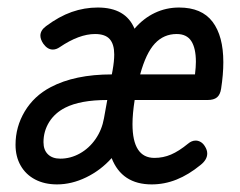

<svg xmlns="http://www.w3.org/2000/svg" viewBox="-20 -482 640 513"><path d="M576.7 -315.9Q576.7 -283.2 570.8 -245.1Q568.4 -229 559.8 -221.9Q551.3 -214.8 534.7 -214.8H339.8Q334 -177.7 334 -150.4Q334 -60.1 392.6 -60.1Q416 -60.1 437 -69.1Q458 -78.1 482.4 -98.1Q492.2 -106.4 502.9 -106.4Q509.8 -106.4 516.4 -102.5Q522.9 -98.6 527.3 -91.3Q533.7 -81.5 533.7 -71.8Q533.7 -55.2 515.6 -41Q483.9 -15.1 451.7 -2.2Q419.4 10.7 385.3 10.7Q305.7 10.7 278.3 -59.6Q249 -26.9 210.2 -8.1Q171.4 10.7 132.3 10.7Q99.1 10.7 74 -2.4Q48.8 -15.6 35.2 -39.6Q21.5 -63.5 21.5 -95.2Q21.5 -143.1 46.1 -184.3Q70.8 -225.6 115.2 -249Q179.7 -283.2 278.8 -283.2L280.8 -293.9Q285.2 -318.4 285.2 -336.4Q285.2 -363.8 273.2 -377.4Q261.2 -391.1 233.9 -391.1Q191.4 -391.1 139.6 -356Q130.4 -349.6 121.1 -349.6Q106.9 -349.6 95.7 -365.2Q87.9 -377 87.9 -386.7Q87.9 -400.9 103 -412.1Q137.7 -438 171.6 -450Q205.6 -461.9 241.2 -461.9Q315.9 -461.9 339.4 -405.3Q363.3 -433.1 393.6 -447.5Q423.8 -461.9 458.5 -461.9Q519 -461.9 547.9 -423.8Q576.7 -385.7 576.7 -315.9ZM354.5 -283.2H501Q503.4 -303.7 503.4 -316.9Q503.4 -353 491.2 -372.1Q479 -391.1 452.1 -391.1Q417.5 -391.1 393.8 -365.7Q370.1 -340.3 354.5 -283.2ZM154.3 -194.3Q126.5 -180.2 111.3 -155.8Q96.2 -131.3 96.2 -102.1Q96.2 -81.1 108.2 -69.6Q120.1 -58.1 141.1 -58.1Q168.5 -58.1 193.4 -72Q218.3 -85.9 235.4 -110.6Q252.4 -135.3 257.8 -166L266.6 -214.8Q194.8 -214.8 154.3 -194.3Z"/></svg>

Font: Courier Prime Sans
Style: Italic
Weight: 400
Italic angle: -10°
Designer: Alan Dague-Greene
Foundry: Quote-Unquote Apps
Version: Version 3.020